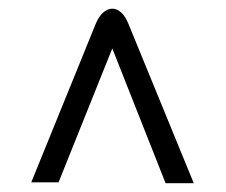

<svg xmlns="http://www.w3.org/2000/svg" viewBox="-20 -546 514 436"><path d="M356 -130H420L272 -491C253 -540 215 -536 197 -491L51 -132H113L235 -436Z"/></svg>

Font: United Sans Light
Style: Regular
Weight: 300
Designer: Pablo Impallari, Rodrigo Fuenzalida (Modified by Dan O. Williams)
Version: Version 1.000;PS 001.000;hotconv 1.0.88;makeotf.lib2.5.64775